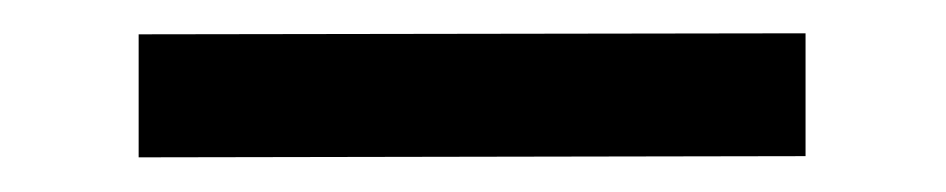

<svg xmlns="http://www.w3.org/2000/svg" viewBox="-20 26 557 113"><path d="M454.1 45.6V117.9L61.6 118.6V46.2Z"/></svg>

Font: Public Sans Thin
Style: Regular
Weight: 100
Designer: The Public Sans project authors (U.S. Web Design System). Libre Franklin designed by Pablo Impallari and Rodrigo Fuenzal
Version: Version 1.008